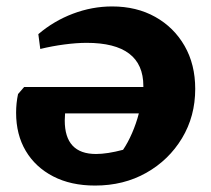

<svg xmlns="http://www.w3.org/2000/svg" viewBox="-20 -565 655 596"><path d="M275 11Q200 11 145 -17.5Q90 -46 60 -96.5Q30 -147 30 -215Q30 -245 36 -273L55 -295H425V-298Q425 -432 249 -432Q218 -432 180 -427Q142 -422 105 -413L99 -459Q147 -500 206.5 -522.5Q266 -545 328 -545Q404 -545 462 -512.5Q520 -480 553 -422.5Q586 -365 586 -289Q586 -204 545 -136Q504 -68 434 -28.5Q364 11 275 11ZM181 -191Q181 -87 278 -87Q313 -87 362 -100Q377 -122 390 -152Q403 -182 411 -213H182Q181 -201 181 -191Z"/></svg>

Font: Piazzolla SC
Style: Bold Italic
Weight: 700
Italic angle: -11.3°
Designer: Juan Pablo del Peral
Foundry: Huerta Tipografica
Version: Version 1.330